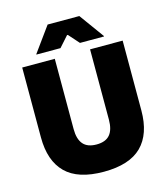

<svg xmlns="http://www.w3.org/2000/svg" viewBox="-123 -922 899 1033"><g transform="rotate(-15 327.0 -405.0)"><path d="M327.5 16.5Q184.5 16.5 116 -51.2Q47.5 -119 47.5 -250V-639H229V-247.5Q229 -191.5 253 -163.5Q277 -135.5 327.5 -135.5Q378 -135.5 401.8 -163.5Q425.5 -191.5 425.5 -247.5V-639H607V-250Q607 -119 538.8 -51.2Q470.5 16.5 327.5 16.5ZM239.5 -827H416L516 -689V-686.5H382L330 -745H325.5L273.5 -686.5H139.5V-689Z"/></g></svg>

Font: Anek Tamil ExtraBold
Style: Regular
Weight: 800
Designer: Aadarsh Rajan (Tamil), Yesha Goshar (Latin)
Foundry: Ek Type
Version: Version 1.003